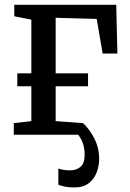

<svg xmlns="http://www.w3.org/2000/svg" viewBox="-20 -576 555 821"><path d="M297.5 225.5Q258.5 225.5 229.5 214V144.5Q239 148.5 253.5 150.5Q268 152.5 280 152.5Q306 152.5 324 137.5Q342 122.5 342 86.5Q342 34.5 314 0H39V-49.5L114 -58V-207H54V-262.5H114V-492L41 -506.5V-555.5H477L482 -347H419L393.5 -495L218 -500V-262.5H356.5V-207H218V-58L335 -49.5V-49V-49.5Q362 -25 383 15.5Q404 56 404 103.5Q404 132.5 393.5 160.8Q383 189 359.8 207.2Q336.5 225.5 297.5 225.5Z"/></svg>

Font: Merriweather
Style: Regular
Weight: 400
Designer: Eben Sorkin
Foundry: Eben Sorkin
Version: Version 2.100; ttfautohint (v1.7.19-72a1) -l 8 -r 50 -G 200 